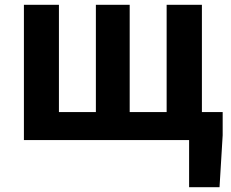

<svg xmlns="http://www.w3.org/2000/svg" viewBox="-20 -580 958 795"><path d="M79 -560V0H763V195H889L902 -20V-116H816V-560H670V-116H517V-560H377V-116H224V-560Z"/></svg>

Font: Kinto Sans
Style: Bold
Weight: 700
Designer: Authors: Ryoko NISHIZUKA  (kana & ideographs); Paul D. Hunt (Latin, Greek & Cyrillic); Wenlong ZHANG  (bopomofo); Sandol
Foundry: Adobe Systems Incorporated, ookami Inc.
Version: Version 0.001